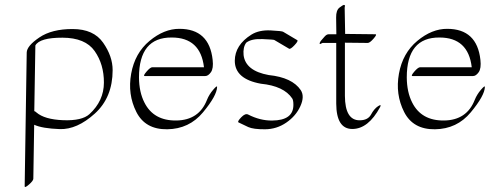

<svg xmlns="http://www.w3.org/2000/svg" viewBox="-20 -494 1987 779"><path d="M119.1 -43Q121.6 -43.5 127.4 -38.1Q160.2 -9.3 236.3 -6.3Q312.5 -3.4 342.8 -30.8Q401.4 -84.5 401.6 -158.7Q401.9 -232.9 364 -286.9Q326.2 -340.8 233.6 -341.1Q141.1 -341.3 123.5 -309.6ZM118.7 12.2 115.2 231Q115.2 239.3 97.7 254.6Q80.1 270 80.1 261.7L88.4 -280.8Q88.9 -307.6 139.6 -342Q190.4 -376.5 275.1 -376.2Q359.9 -376 398.4 -320.8Q437 -265.6 437 -209.5Q437 -98.6 364.7 -33.2Q292.5 32.2 222.2 29.8Q151.9 27.3 118.7 12.2Z M565.9 -78.1Q603 -3.9 695.3 -5.1Q787.6 -6.3 819.8 -88.9Q828.6 -110.8 845 -129.9Q861.3 -148.9 860.8 -141.1Q859.9 -106 803.7 -38.3Q747.6 29.3 658.4 30.5Q569.3 31.7 533.2 -39.8Q497.1 -111.3 512.2 -195.1Q527.3 -278.8 586.7 -328.1Q646 -377.4 708 -377Q829.1 -377 842.8 -251Q846.7 -216.3 835.7 -200.9Q824.7 -185.5 813 -185.5H567.4Q559.1 -185.5 574.5 -203.4Q589.8 -221.2 598.1 -221.2H807.6Q793.5 -341.8 676.8 -341.8Q543.9 -342.8 543.9 -179.7Q544.4 -120.1 565.9 -78.1Z M986.8 -29.3Q1035.2 -4.4 1084 -4.9Q1170.4 -5.4 1170.4 -68.4Q1170.4 -87.9 1165.5 -94.7Q1131.8 -145 1038.6 -154.3Q932.6 -173.3 932.6 -247.6Q933.1 -311.5 1000 -353.5Q1031.2 -373 1078.6 -370.6Q1126 -368.2 1129.4 -364.7L1186 -331.1Q1191.4 -328.1 1174.8 -310.5Q1158.2 -293 1152.8 -296.4L1095.7 -330.1Q1095.2 -330.1 1092.8 -331.8Q1090.3 -333.5 1045.2 -335.4Q1000 -337.4 979 -320.8Q965.3 -302.2 968.3 -270.5Q976.1 -206.5 1070.3 -189.5Q1165.5 -179.7 1200.2 -128.4Q1216.8 -103 1198.7 -63.2Q1180.7 -23.4 1141.6 3.4Q1102.5 30.3 1055.2 30.5Q1007.8 30.8 987.3 21.5Q966.8 12.2 947.3 2.4Q942.4 -1 958.7 -18.1Q975.1 -35.2 986.8 -29.3Z M1344.7 -355Q1344.2 -393.1 1343.8 -422.9Q1343.3 -452.6 1357.7 -463.4Q1372.1 -474.1 1374.8 -474.1Q1377.4 -474.1 1378.2 -473.6Q1378.9 -473.1 1379.2 -471.9Q1379.4 -470.7 1379.4 -469.5Q1379.4 -468.3 1378.9 -466.1Q1378.4 -463.9 1378.4 -462.4L1380.4 -356.4L1502.9 -355Q1511.2 -355 1495.6 -337.2Q1480 -319.3 1471.7 -319.8Q1425.8 -320.3 1379.4 -320.8V-105Q1379.9 -5.9 1439 -5.9Q1472.7 -5.9 1485.4 -29.3Q1498 -52.7 1513.7 -63Q1529.3 -73.2 1522 -59.1Q1474.1 29.3 1409.4 29.3Q1344.7 29.3 1344.2 -73.7V-319.8H1288.6Q1275.9 -312.5 1276.9 -316.9L1277.3 -318.4Q1277.3 -323.2 1283 -329.6Q1288.6 -335.9 1296.9 -345.5Q1305.2 -355 1313.5 -355Z M1652.3 -78.1Q1689.5 -3.9 1781.7 -5.1Q1874 -6.3 1906.2 -88.9Q1915 -110.8 1931.4 -129.9Q1947.8 -148.9 1947.3 -141.1Q1946.3 -106 1890.1 -38.3Q1834 29.3 1744.9 30.5Q1655.8 31.7 1619.6 -39.8Q1583.5 -111.3 1598.6 -195.1Q1613.8 -278.8 1673.1 -328.1Q1732.4 -377.4 1794.4 -377Q1915.5 -377 1929.2 -251Q1933.1 -216.3 1922.1 -200.9Q1911.1 -185.5 1899.4 -185.5H1653.8Q1645.5 -185.5 1660.9 -203.4Q1676.3 -221.2 1684.6 -221.2H1894Q1879.9 -341.8 1763.2 -341.8Q1630.4 -342.8 1630.4 -179.7Q1630.9 -120.1 1652.3 -78.1Z"/></svg>

Font: ML-NILA02
Style: Regular
Weight: 400
Version: Version ML-NILA02 1.0